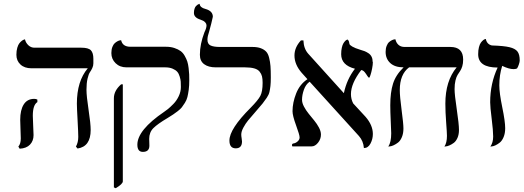

<svg xmlns="http://www.w3.org/2000/svg" viewBox="-20 -766 2743 1006"><path d="M151.9 -159.2Q151.9 -149.4 153.8 -108.4Q155.8 -67.4 155.8 -58.1Q155.8 -27.8 137.2 -8.3Q118.7 11.2 83 13.2L76.2 2Q88.9 -12.2 88.9 -41Q88.9 -49.8 87.4 -89.1Q85.9 -128.4 85.9 -138.2Q85.9 -189.9 104.5 -219Q123 -248 159.2 -248Q169.4 -248 175.8 -244.1V-231Q151.9 -216.3 151.9 -159.2ZM433.1 -295.9Q433.1 -262.7 444.1 -190.4Q455.1 -118.2 455.1 -85Q455.1 2 386.2 12.2L377.9 2Q390.1 -20 390.1 -48.8Q390.1 -69.8 386.5 -136Q382.8 -202.1 382.8 -223.1Q382.8 -340.8 439.9 -408.2H145Q108.4 -408.2 87.2 -428Q65.9 -447.8 65.9 -479Q65.9 -500 70.6 -515.9Q75.2 -531.7 81.8 -539.8Q88.4 -547.9 95 -552.7Q101.6 -557.6 106.4 -558.6L110.8 -560.1Q114.7 -542 128.4 -529.1Q142.1 -516.1 160.2 -516.1H405.8Q443.4 -516.1 456.3 -502.4Q469.2 -488.8 469.2 -458V-434.1Q469.2 -421.4 463.6 -409.4Q458 -397.5 451.2 -387.7Q444.3 -377.9 438.7 -354Q433.1 -330.1 433.1 -295.9Z M586.4 220.2 576.7 215.8V-251Q576.7 -291 614.7 -324.2H623.5V184.1Q623.5 197.8 586.4 220.2ZM761.7 -38.1Q761.7 -35.6 762.2 -23.2Q762.7 -10.7 762.7 -2.9Q762.7 29.8 728.5 29.8Q699.7 29.8 699.7 -7.8Q699.7 -84.5 840.3 -180.2Q848.1 -185.1 859.9 -194.6Q871.6 -204.1 888.4 -221.2Q905.3 -238.3 916.5 -262Q927.7 -285.6 927.7 -310.1Q927.7 -326.7 927 -337.9Q926.3 -349.1 921.6 -364.7Q917 -380.4 908.7 -389.9Q900.4 -399.4 884.3 -406.2Q868.2 -413.1 845.7 -413.1H642.6Q607.9 -413.1 585.7 -434.8Q563.5 -456.5 563.5 -487.8Q563.5 -506.3 568.8 -520Q574.2 -533.7 581.5 -540Q588.9 -546.4 596.4 -550.3Q604 -554.2 609.4 -554.7L614.7 -555.2Q622.1 -521 663.6 -521H849.6Q874.5 -521 894 -514.4Q913.6 -507.8 926.3 -498.5Q939 -489.3 948 -473.1Q957 -457 961.4 -443.6Q965.8 -430.2 968.3 -409.4Q970.7 -388.7 971.2 -376.2Q971.7 -363.8 971.7 -344.2Q971.7 -317.4 968.8 -295.4Q965.8 -273.4 961.9 -257.6Q958 -241.7 948.7 -227.1Q939.5 -212.4 932.6 -203.6Q925.8 -194.8 910.9 -183.3Q896 -171.9 887 -166Q877.9 -160.2 858.4 -147.9Q805.7 -116.7 783.7 -94.7Q761.7 -72.8 761.7 -38.1Z M1066.9 -558.1Q1066.9 -535.2 1083.5 -527.6Q1100.1 -520 1132.3 -520H1302.2Q1328.6 -520 1346.2 -513.4Q1363.8 -506.8 1374.3 -495.8Q1384.8 -484.9 1390.1 -463.4Q1395.5 -441.9 1397.2 -419.7Q1398.9 -397.5 1398.9 -360.8Q1398.9 -333 1397 -315.7Q1395 -298.3 1391.8 -284.2Q1388.7 -270 1377.7 -253.7Q1366.7 -237.3 1356 -223.9Q1345.2 -210.4 1320.3 -182.1Q1293 -150.9 1279.8 -134.8Q1266.6 -118.7 1255.4 -97.9Q1244.1 -77.1 1244.1 -61Q1244.1 -52.7 1246.1 -41.5Q1248 -30.3 1248 -24.9Q1248 11.2 1215.3 11.2Q1182.1 11.2 1182.1 -29.8Q1182.1 -90.3 1293 -201.2Q1332.5 -241.2 1344.2 -263.9Q1356 -286.6 1356 -332Q1356 -352.5 1352.8 -365.7Q1349.6 -378.9 1340.3 -390.6Q1331.1 -402.3 1312 -407.7Q1293 -413.1 1263.2 -413.1H1110.4Q1071.8 -413.1 1049.6 -429.7Q1027.3 -446.3 1027.3 -479Q1027.3 -534.2 1051.3 -597.2Q1062 -618.7 1062 -632.8Q1062 -641.1 1056.2 -647.7Q1050.3 -654.3 1044.9 -657Q1039.6 -659.7 1030.3 -663.1Q996.1 -673.8 996.1 -698.2Q996.1 -710.9 999.3 -720.2Q1002.4 -729.5 1006.8 -734.1Q1011.2 -738.8 1015.4 -741.5Q1019.5 -744.1 1022.9 -745.1L1025.9 -746.1Q1027.8 -726.1 1056.2 -719.2Q1095.2 -708.5 1095.2 -678.2Q1095.2 -675.8 1086.9 -642.3Q1078.6 -608.9 1076.2 -602.1Q1066.9 -575.2 1066.9 -558.1Z M1932.6 -441.9 1933.6 -440.9Q1933.6 -426.8 1929.7 -406.7Q1925.8 -386.7 1921.1 -372.8Q1916.5 -358.9 1914.6 -358.9Q1910.2 -358.9 1904.5 -368.4Q1898.9 -377.9 1890.9 -387.9Q1882.8 -397.9 1872.6 -398.9Q1818.8 -328.6 1818.8 -272.9Q1818.8 -246.6 1830.6 -224.1L1895.5 -153.8Q1933.6 -109.9 1933.6 -64Q1933.6 -37.1 1921.1 -13.7Q1908.7 9.8 1886.7 9.8Q1883.8 -27.3 1860.8 -53.2L1602.5 -337.9Q1582 -323.7 1572.3 -295.9Q1562.5 -268.1 1562.5 -243.2Q1562.5 -226.6 1572.8 -207.3Q1583 -188 1597.4 -170.2Q1611.8 -152.3 1626.5 -134.5Q1641.1 -116.7 1651.4 -97.2Q1661.6 -77.6 1661.6 -61Q1661.6 -37.1 1646.2 -18.1Q1630.9 1 1612.8 1H1511.7Q1509.8 -2.9 1509.8 -4.9Q1509.8 -12.7 1516.6 -14.2Q1528.8 -15.6 1539.3 -24.9Q1549.8 -34.2 1549.8 -45.9Q1549.8 -59.1 1531.2 -109.6Q1512.7 -160.2 1512.7 -183.1Q1512.7 -228 1531.7 -276.4Q1550.8 -324.7 1590.8 -351.1L1560.5 -384.8Q1522.9 -428.2 1522.9 -475.1Q1522.9 -517.6 1556.6 -554.2H1569.8Q1571.3 -511.2 1594.7 -484.9L1780.8 -278.8L1781.7 -277.8Q1797.4 -351.6 1839.8 -405.8Q1767.6 -424.3 1767.6 -481.9Q1767.6 -501 1771 -516.1Q1774.4 -531.2 1779.3 -539.1Q1784.2 -546.9 1789.1 -551.8Q1793.9 -556.6 1797.4 -557.6L1800.8 -559.1Q1807.1 -554.2 1808.6 -547.6Q1810.1 -541 1811 -535.6Q1812 -530.3 1825.9 -522Q1839.8 -513.7 1868.7 -504.9Q1881.3 -501.5 1890.1 -498Q1898.9 -494.6 1909.9 -487.5Q1920.9 -480.5 1926.8 -469Q1932.6 -457.5 1932.6 -441.9Z M2361.8 -298.8Q2361.8 -270 2373.3 -192.9Q2384.8 -115.7 2384.8 -85Q2384.8 -61 2377 -43.5Q2369.1 -25.9 2357.9 -17.6Q2346.7 -9.3 2335.4 -4.4Q2324.2 0.5 2316.4 1L2308.6 2Q2321.8 -18.1 2321.8 -54.2Q2321.8 -70.8 2317.6 -125.5Q2313.5 -180.2 2313.5 -223.1Q2313.5 -341.8 2372.6 -413.1H2123.5Q2074.7 -377 2074.7 -293.9Q2074.7 -261.7 2084.2 -189.9Q2093.8 -118.2 2093.8 -92.8Q2093.8 -66.9 2085.7 -47.6Q2077.6 -28.3 2065.9 -19.3Q2054.2 -10.3 2042.5 -4.9Q2030.8 0.5 2022.5 1L2014.6 2Q2029.8 -20.5 2029.8 -67.9Q2029.8 -79.1 2027.3 -130.6Q2024.9 -182.1 2024.9 -214.8Q2024.9 -281.7 2039.3 -327.6Q2053.7 -373.5 2094.7 -413.1Q2049.3 -413.1 2024.9 -435.5Q2000.5 -458 2000.5 -494.1Q2000.5 -512.2 2005.9 -525.6Q2011.2 -539.1 2018.6 -545.4Q2025.9 -551.8 2033.4 -555.4Q2041 -559.1 2046.4 -559.6L2051.8 -560.1Q2055.7 -542 2067.9 -531Q2080.1 -520 2099.6 -520H2339.8Q2406.7 -520 2406.7 -454.1Q2406.7 -433.1 2402.1 -418.5Q2397.5 -403.8 2390.9 -394Q2384.3 -384.3 2377.7 -373.8Q2371.1 -363.3 2366.5 -344.5Q2361.8 -325.7 2361.8 -298.8Z M2564 -50.8Q2564 -81.1 2556.2 -143.6Q2548.3 -206.1 2548.3 -230Q2548.3 -328.6 2587.4 -412.1Q2485.4 -412.1 2485.4 -481.9Q2485.4 -502.9 2489.5 -518.8Q2493.7 -534.7 2499.5 -542.5Q2505.4 -550.3 2511.2 -555.2Q2517.1 -560.1 2521.5 -561L2525.4 -562Q2531.2 -533.7 2557.1 -527.8Q2619.1 -525.9 2649.2 -518.8Q2679.2 -511.7 2691.2 -496.3Q2703.1 -481 2703.1 -449.2Q2703.1 -441.9 2698.7 -428.5Q2694.3 -415 2689 -407.2Q2680.7 -403.8 2671.4 -403.8Q2646.5 -403.8 2611.3 -420.9Q2596.2 -373.5 2596.2 -318.8Q2596.2 -278.8 2611.6 -204.1Q2627 -129.4 2627 -94.2Q2627 -67.9 2618.9 -48.3Q2610.8 -28.8 2599.4 -19.5Q2587.9 -10.3 2576.7 -4.9Q2565.4 0.5 2557.6 1L2549.3 2Q2564 -19 2564 -50.8Z"/></svg>

Font: Linear Smooth
Style: Regular
Weight: 400
Designer: Philipp H. Poll, Flanker
Foundry: Philipp H. Poll, reworked by Flanker
Version: Version 1.061 | FøM Fix